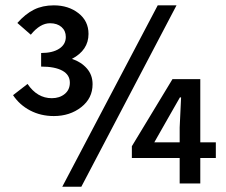

<svg xmlns="http://www.w3.org/2000/svg" viewBox="-20 -686 847 718"><path d="M181.2 -252Q132.8 -252 93 -272.7Q53.2 -293.5 28.8 -330.1L83 -372.1Q119.1 -318.8 173.8 -318.8Q202.6 -318.8 221.9 -334.5Q241.2 -350.1 241.2 -377Q241.2 -406.2 213.4 -421.6Q185.5 -437 133.8 -437V-487.8Q176.8 -487.8 201.4 -503.9Q226.1 -520 226.1 -547.9Q226.1 -570.8 210 -585Q193.8 -599.1 167 -599.1Q129.9 -599.1 95.2 -556.2L44.9 -600.1Q74.7 -633.8 106.9 -649.9Q139.2 -666 181.2 -666Q235.8 -666 273.4 -636.7Q311 -607.4 311 -559.1Q311 -498.5 249 -465.8Q283.2 -454.6 304.7 -430.2Q326.2 -405.8 326.2 -371.1Q326.2 -318.4 283.7 -285.2Q241.2 -252 181.2 -252ZM212.9 12.2 569.8 -666H640.1L284.2 12.2ZM651.9 0V-95.2H473.1V-139.2L625 -390.1H729V-153.8H787.1V-95.2H729V0ZM557.1 -153.8H651.9V-209L657.2 -321.8H652.8L607.9 -243.2Z"/></svg>

Font: Toshiba Sans Medium
Style: Regular
Weight: 500
Designer: Paul D. Hunt
Foundry: Toshiba Corporation
Version: Version 2.020;PS 2.0;hotconv 1.0.86;makeotf.lib2.5.63406